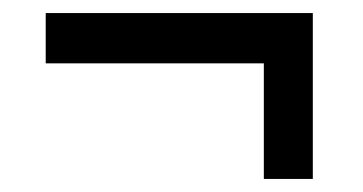

<svg xmlns="http://www.w3.org/2000/svg" viewBox="-20 -422 556 294"><path d="M384 -148V-325H50V-402H459V-148Z"/></svg>

Font: Noto Serif SemiCondensed Black
Style: Regular
Weight: 900
Width: 4
Designer: Monotype Design Team
Foundry: Monotype Imaging Inc.
Version: Version 2.014; ttfautohint (v1.8.4.7-5d5b)